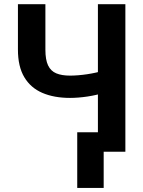

<svg xmlns="http://www.w3.org/2000/svg" viewBox="-20 -731 690 925"><path d="M66.4 -710.9H198.7V-491.7Q198.7 -442.9 211.7 -415.8Q224.6 -388.7 251 -377.7Q277.3 -366.7 317.4 -366.7Q335 -366.7 356.4 -368.4Q377.9 -370.1 400.6 -373.5Q423.3 -377 443.8 -381.6Q464.4 -386.2 479.5 -391.6V-284.7Q464.8 -278.8 444.6 -274.2Q424.3 -269.5 402.1 -266.1Q379.9 -262.7 357.9 -261Q335.9 -259.3 317.4 -259.3Q240.7 -259.3 184.3 -283.4Q127.9 -307.6 97.2 -358.9Q66.4 -410.2 66.4 -491.7ZM451.7 -710.9H584V0H451.7ZM479.5 -93.8V174.3H352.1V-93.8Z"/></svg>

Font: Roboto SemiCondensed SemiBold
Style: Regular
Weight: 600
Width: 4
Designer: Christian Robertson
Foundry: Google
Version: Version 3.009; 2024